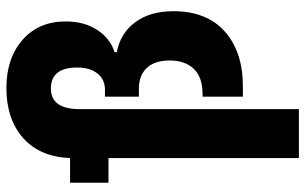

<svg xmlns="http://www.w3.org/2000/svg" viewBox="-197 -582 954 600"><g transform="rotate(-90 280.0 -282.0)"><path d="M86 175V-420H9V-540H86Q90 -635 149 -687Q208 -739 305 -739Q398 -739 455.5 -688.5Q513 -638 513 -554Q513 -495 486 -454.5Q459 -414 417 -401V-394Q476 -383 510.5 -336.5Q545 -290 545 -217Q545 -113 481.5 -56.5Q418 0 310 0H278V-126H286Q339 -126 365 -153.5Q391 -181 391 -229Q391 -276 367.5 -300.5Q344 -325 303 -325H278V-431H299Q332 -431 350.5 -454.5Q369 -478 369 -518Q369 -600 303 -600Q239 -600 239 -510V175Z"/></g></svg>

Font: Mona Sans Condensed ExtraBold
Style: Regular
Weight: 800
Width: 3
Designer: Deni Anggara
Foundry: GitHub
Version: Version 1.001;gftools[0.9.33]